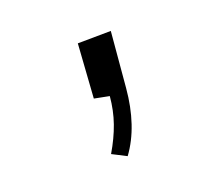

<svg xmlns="http://www.w3.org/2000/svg" viewBox="-48 -165 383 334"><g transform="rotate(-15 143.5 2.0)"><path d="M146 111 119 100Q131 75 137 51.5Q143 28 143 2L115 -1L113 -101L174 -107V-4Q174 30 167 59Q160 88 146 111Z"/></g></svg>

Font: Truculenta ExtraLight
Style: Regular
Weight: 250
Version: Version 1.002